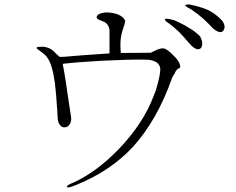

<svg xmlns="http://www.w3.org/2000/svg" viewBox="-20 -777 1040 845"><path d="M461.9 -646.5V-542L348.6 -534.2Q306.6 -530.3 289.1 -529.3Q258.8 -526.4 243.2 -526.4L229.5 -538.1Q215.8 -552.7 206.1 -559.6Q188.5 -570.3 168 -571.3Q140.6 -571.3 140.6 -566.4Q141.6 -562.5 157.2 -551.8Q169.9 -543 174.8 -538.1Q184.6 -530.3 188.5 -522.5Q210 -495.1 221.7 -411.1Q227.5 -364.3 232.4 -283.2L233.4 -264.6Q233.4 -239.3 244.1 -226.6Q252.9 -214.8 266.6 -216.8Q279.3 -217.8 287.1 -230.5Q294.9 -243.2 293 -260.7L280.3 -343.8Q272.5 -398.4 268.6 -423.8Q261.7 -467.8 255.9 -496.1Q322.3 -503.9 430.7 -509.8Q543 -515.6 617.2 -514.6Q679.7 -514.6 685.5 -475.6Q686.5 -448.2 666 -379.9L656.2 -354.5Q610.4 -233.4 503.9 -122.1Q408.2 -22.5 305.7 25.4Q270.5 39.1 274.4 45.9Q278.3 52.7 317.4 36.1Q463.9 -23.4 562.5 -127.9Q671.9 -247.1 738.3 -436.5Q744.1 -447.3 750 -455.1Q752 -463.9 759.8 -471.7Q765.6 -475.6 770.5 -477.5Q775.4 -483.4 771.5 -493.2Q766.6 -510.7 744.1 -532.2Q720.7 -556.6 704.1 -563.5Q693.4 -565.4 680.7 -561.5Q672.9 -559.6 655.3 -550.8L643.6 -544.9L511.7 -543.9Q507.8 -586.9 512.7 -616.2Q515.6 -633.8 523.4 -656.2Q526.4 -666 528.3 -670.9Q530.3 -678.7 531.2 -685.5Q523.4 -702.1 502.9 -711.9Q484.4 -719.7 460.9 -721.7Q438.5 -723.6 422.9 -717.8Q406.2 -711.9 405.3 -701.2Q405.3 -696.3 411.1 -692.4Q414.1 -690.4 423.8 -686.5Q439.5 -681.6 446.3 -675.8Q458 -666 461.9 -646.5ZM745.1 -688.5 723.6 -693.4Q708 -696.3 706.1 -692.4Q702.1 -687.5 726.6 -671.9Q745.1 -658.2 768.6 -635.7Q782.2 -622.1 805.7 -594.7L815.4 -584Q830.1 -566.4 843.8 -561.5Q855.5 -557.6 863.3 -564.5Q870.1 -572.3 870.1 -585.9Q869.1 -601.6 860.4 -617.2Q840.8 -637.7 808.6 -656.2Q782.2 -672.9 745.1 -688.5ZM846.7 -750 816.4 -756.8Q797.9 -758.8 795.9 -753.9Q794.9 -749 820.3 -736.3Q848.6 -717.8 874 -695.3Q894.5 -676.8 917 -652.3Q951.2 -624 963.9 -643.6Q975.6 -662.1 957 -686.5Q930.7 -714.8 900.4 -730.5Q878.9 -741.2 846.7 -750Z"/></svg>

Font: Batang
Style: Regular
Weight: 400
Version: Version 2.21